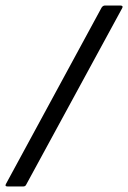

<svg xmlns="http://www.w3.org/2000/svg" viewBox="-37 -675 464 695"><path d="M-9 0Q-21 0 -15 -10L331 -648Q336 -655 343 -655H399Q404 -655 406 -652.5Q408 -650 405 -645L58 -7Q55 0 47 0Z"/></svg>

Font: Sofia Sans Semi Condensed
Style: Italic
Weight: 400
Italic angle: -9°
Designer: Botio Nikoltchev, Ani Petrova
Foundry: lettersoup
Version: Version 4.101